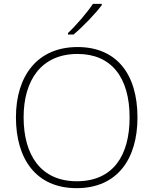

<svg xmlns="http://www.w3.org/2000/svg" viewBox="-20 -970 799 1000"><path d="M510 -943V-950H464C436 -907 376 -837 334 -798V-790H363C414 -833 477 -899 510 -943ZM696 -358C696 -588 584 -725 384 -725C175 -725 63 -575 63 -359C63 -142 168 10 379 10C591 10 696 -142 696 -358ZM103 -359C103 -552 195 -689 384 -689C560 -689 655 -567 655 -358C655 -160 569 -26 380 -26C192 -26 103 -163 103 -359Z"/></svg>

Font: Noto Sans Sinhala UI ExtraLight
Style: Regular
Weight: 200
Designer: Jelle Bosma - Monotype Design Team
Foundry: Monotype Imaging Inc.
Version: Version 2.006